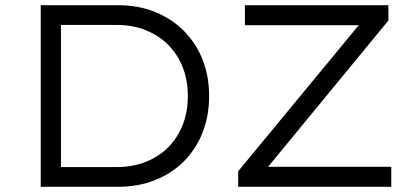

<svg xmlns="http://www.w3.org/2000/svg" viewBox="-20 -720 1600 740"><path d="M137 0V-700H433Q513 -700 577.5 -674Q642 -648 689 -600.5Q736 -553 761 -489.5Q786 -426 786 -350Q786 -274 761 -210Q736 -146 689.5 -99Q643 -52 578 -26Q513 0 433 0ZM215 -62 206 -76H428Q491 -76 542.5 -96.5Q594 -117 629.5 -153.5Q665 -190 684.5 -239.5Q704 -289 704 -350Q704 -410 684.5 -460Q665 -510 629 -546.5Q593 -583 542 -603.5Q491 -624 428 -624H203L215 -636ZM898 0V-60L1381 -645L1400 -623H924V-700H1477V-641L995 -55L975 -77H1488V0Z"/></svg>

Font: Lexend Exa Light
Style: Regular
Weight: 300
Designer: Bonnie Shaver-Troup, Thomas Jockin
Foundry: Lexend
Version: Version 1.007